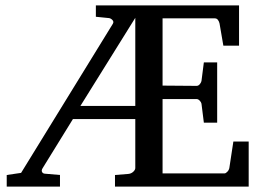

<svg xmlns="http://www.w3.org/2000/svg" viewBox="-20 -691 973 711"><path d="M481 -625 277.8 -298.8H481ZM405.8 0V-43L455.1 -46.9Q465.8 -47.9 473.4 -54.9Q481 -62 481 -68.8V-250H250L138.2 -68.8Q132.8 -60.5 135.5 -54.7Q138.2 -48.8 145 -47.9L202.1 -43V0H4.9V-43L58.1 -50.8L397.9 -603Q402.3 -610.4 396.5 -616.7Q390.6 -623 383.8 -624L335 -628.9V-670.9H865.2V-522H807.1L793 -604Q791.5 -611.3 787.1 -617.2Q782.7 -623 775.9 -623H582V-374L708 -373Q714.8 -373 720 -379.4Q725.1 -385.7 726.1 -391.1L734.9 -460H784.2V-236.8H734.9L726.1 -307.1Q725.1 -312.5 719.5 -318.4Q713.9 -324.2 708 -324.2H582V-48.8H811Q814 -48.8 816.9 -50.8Q819.8 -52.7 822.5 -55.7Q825.2 -58.6 826.9 -62Q828.6 -65.4 829.1 -67.9L844.2 -167H900.9V0Z"/></svg>

Font: BabelStone Ogham Bound
Style: Regular
Weight: 400
Designer: Andrew West
Foundry: BabelStone
Version: Version 2.02 March 14, 2022